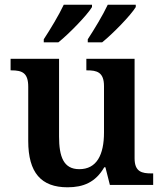

<svg xmlns="http://www.w3.org/2000/svg" viewBox="-20 -786 695 816"><path d="M353 -619V-606H414C459 -642 536 -721 557 -756V-766H438C417 -721 381 -662 353 -619ZM166 -619V-606H228C273 -642 350 -721 371 -756V-766H251C230 -721 194 -662 166 -619ZM267 10C334 10 386 -11 423 -75H428L447 0H631V-49H624C584 -49 552 -55 552 -113V-536H347V-487H350C391 -487 422 -480 422 -420V-223C422 -128 391 -67 317 -67C250 -67 231 -120 231 -206V-536H25V-487H28C75 -487 100 -476 100 -417V-187C100 -52 155 10 267 10Z"/></svg>

Font: Noto Serif Devanagari SemiBold
Style: Regular
Weight: 600
Designer: Universal Thirst, Indian Type Foundry and the Monotype Design Team
Foundry: Monotype Imaging Inc.
Version: Version 2.004